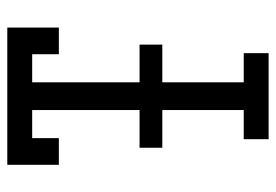

<svg xmlns="http://www.w3.org/2000/svg" viewBox="-138 -638 775 540"><g transform="rotate(-90 250.0 -367.5)"><path d="M129 0V-70H211V-299H105V-363H211V-665H132V-590H57V-735H443V-590H368V-665H289V-363H395V-299H289V-70H371V0Z"/></g></svg>

Font: Iosevka Gothic
Style: Regular
Weight: 400
Monospace: yes
Designer: Belleve Invis
Foundry: Belleve Invis
Version: Version 15.5.1; ttfautohint (v1.8.4)